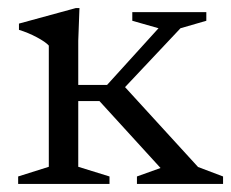

<svg xmlns="http://www.w3.org/2000/svg" viewBox="-20 -456 573 476"><path d="M226.5 -205.5H174V-42.5L251.5 -18.5V0H25V-18.5L101 -42.5V-343Q93 -352 71.5 -363.5Q50 -375 27 -382V-397.5L168 -436H177L174 -355V-245.5H245.5L373 -386L308 -404.5V-426H491.5V-404.5L427.5 -386L290 -240L471 -42L533 -18.5V0H319.5V-18.5L378 -39.5Z"/></svg>

Font: Newsreader Text
Style: Regular
Weight: 400
Designer: Hugues Gentile
Foundry: Production Type
Version: Version 1.002